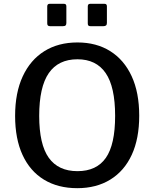

<svg xmlns="http://www.w3.org/2000/svg" viewBox="-20 -974 807 1004"><path d="M327 -941V-854Q327 -845 323 -841Q319 -837 308 -837H243Q234 -837 230.5 -840.5Q227 -844 227 -852V-940Q227 -954 239 -954H315Q327 -954 327 -941ZM539 -941V-854Q539 -845 534.5 -841Q530 -837 520 -837H454Q445 -837 442 -840.5Q439 -844 439 -852V-940Q439 -954 451 -954H527Q539 -954 539 -941ZM384 10Q283 10 210 -34.5Q137 -79 98 -163.5Q59 -248 59 -368Q59 -489 99 -575Q139 -661 212 -706.5Q285 -752 385 -752Q484 -752 556.5 -706.5Q629 -661 668.5 -575.5Q708 -490 708 -369Q708 -249 669 -164.5Q630 -80 557 -35Q484 10 384 10ZM385 -79Q485 -79 533.5 -148.5Q582 -218 582 -368Q582 -520 532.5 -592Q483 -664 385 -664Q285 -664 235 -591.5Q185 -519 185 -368Q185 -219 235 -149Q285 -79 385 -79Z"/></svg>

Font: Libre Franklin Medium
Style: Regular
Weight: 500
Designer: Pablo Impallari, Rodrigo Fuenzalida, Nhung Nguyen
Foundry: Impallari Type
Version: Version 3.000